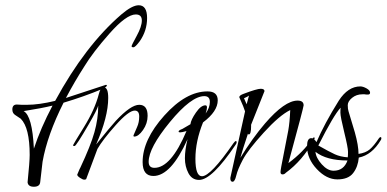

<svg xmlns="http://www.w3.org/2000/svg" viewBox="-20 -671 1472 731"><path d="M44 -273 63 -272H83Q128 -272 190 -287Q304 -497 442 -616Q483 -651 508 -651Q540 -651 540 -602.5Q540 -554 512 -514Q495 -491 488 -491Q481 -491 481 -495Q481 -499 500.5 -534.5Q520 -570 520 -593Q520 -616 497 -616Q461 -616 397 -543.5Q333 -471 301 -418Q265 -362 231 -298L383 -348Q387 -348 387 -346Q387 -340 369 -332Q299 -303 222 -280Q160 -157 142 -55Q142 -54 133 23Q131 40 109 40Q87 40 85 23Q93 -56 93 -81Q93 -185 59 -219L38 -233Q27 -240 27 -254Q27 -273 44 -273ZM180 -269Q140 -259 70 -248Q103 -230 109 -105Q135 -184 180 -269Z M542 -230Q542 -201 524.5 -176Q507 -151 491 -151Q488 -151 488 -155Q494 -170 502 -187.5Q510 -205 510 -227.5Q510 -250 493 -250Q470 -250 420.5 -194.5Q371 -139 351 -104L308 11Q306 13 300.5 13Q295 13 284.5 6Q274 -1 274 -6Q276 -10 279.5 -19Q283 -28 286 -33Q325 -116 339.5 -167.5Q354 -219 354 -269Q350 -253 318 -198Q270 -115 264 -115Q258 -115 258 -118Q258 -120 299.5 -187Q341 -254 356 -312Q362 -338 376 -338Q392 -338 392 -298Q392 -226 346 -121Q400 -188 421 -211Q478 -272 510 -272Q542 -272 542 -230Z M877 -120Q787 14 738 14Q711 14 697.5 -11.5Q684 -37 684 -68.5Q684 -100 694 -141Q631 -1 564 -1Q523 -1 523 -54Q523 -139 605.5 -231Q688 -323 770 -323Q809 -323 809 -289Q809 -247 753 -205Q724 -133 724 -66.5Q724 0 749 0Q782 0 869 -126Q875 -134 878 -134Q881 -134 881 -129.5Q881 -125 877 -120ZM763 -239Q779 -261 779 -283Q779 -305 758 -305Q708 -305 627 -206.5Q546 -108 546 -55Q546 -32 568 -32Q631 -32 690 -172Q672 -167 666 -167Q660 -167 660 -170Q660 -175 674 -180L705 -198Q707 -215 726 -242.5Q745 -270 762 -270Q768 -270 768 -262Q768 -254 763 -239Z M857 6 913 -247Q909 -261 891 -301Q891 -308 908 -314Q958 -333 972.5 -333Q987 -333 987 -324Q950 -232 936 -196Q936 -193 936 -190Q936 -159 927 -159Q925 -159 924 -162Q903 -99 895 -70Q941 -145 989 -201Q1064 -288 1113 -288Q1136 -288 1136 -270Q1136 -263 1078 -50Q1136 -93 1168 -142Q1173 -148 1175.5 -148Q1178 -148 1178 -145Q1178 -142 1175 -137Q1131 -59 1068 -13Q1063 -7 1055.5 -7Q1048 -7 1048 -16Q1048 -25 1060 -84Q1072 -143 1077.5 -174Q1083 -205 1085 -252Q1044 -232 984 -166Q924 -100 904.5 -63Q885 -26 879.5 -2.5Q874 21 865.5 21Q857 21 857 8ZM928 -307Q923 -303 909 -297L919 -274Z M1430 -138Q1396 -81 1346 -71Q1343 -36 1324.5 -12Q1306 12 1264.5 12Q1223 12 1186 -27.5Q1149 -67 1149 -114Q1149 -145 1165 -145Q1175 -145 1185 -130Q1215 -200 1270 -288Q1305 -342 1352 -342Q1362 -342 1375.5 -334.5Q1389 -327 1389 -318Q1389 -311 1380.5 -311Q1372 -311 1368 -312H1360Q1337 -312 1320.5 -298.5Q1304 -285 1304 -270.5Q1304 -256 1307 -247L1331 -167Q1345 -117 1345 -85Q1372 -89 1387.5 -102Q1403 -115 1423 -145Q1426 -149 1429 -149Q1432 -149 1432 -145Q1432 -141 1430 -138ZM1304 -72Q1305 -77 1305 -93Q1305 -109 1290.5 -168Q1276 -227 1276 -242Q1276 -257 1277 -261Q1251 -234 1192 -117Q1234 -93 1255 -83.5Q1276 -74 1304 -72ZM1250 -21Q1289 -21 1303 -60Q1223 -60 1181 -93Q1183 -70 1205 -45.5Q1227 -21 1250 -21Z"/></svg>

Font: Ruthie
Style: Regular
Weight: 400
Designer: Robert E. Leuschke
Foundry: Robert E. Leuschke
Version: Version 1.003